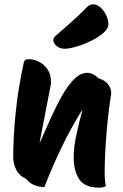

<svg xmlns="http://www.w3.org/2000/svg" viewBox="-20 -852 569 886"><path d="M438 14Q371 14 345.5 -25Q320 -64 320 -125Q320 -172 332 -228.5Q344 -285 360 -343H358Q308 -262 265 -173.5Q222 -85 185 11Q131 11 101 -26Q70 -40 55.5 -67.5Q41 -95 41 -126Q41 -218 52 -329Q63 -440 89 -560Q92 -579 110 -579Q137 -579 161 -566.5Q185 -554 200 -531Q215 -508 215 -477Q215 -472 215 -466Q215 -460 213 -454L163 -196H165Q190 -253 215.5 -309.5Q241 -366 267.5 -412.5Q294 -459 323 -487.5Q352 -516 383 -516Q408 -516 436 -490Q464 -482 478.5 -463.5Q493 -445 493 -423Q493 -420 493 -417Q493 -414 492 -411Q488 -389 483 -349.5Q478 -310 473.5 -260.5Q469 -211 466 -157.5Q463 -104 463 -54Q463 -38 464.5 -22Q466 -6 468 8Q453 14 438 14ZM278 -627Q256 -627 241 -640Q226 -653 226 -667Q226 -677 236 -686Q252 -700 278 -722.5Q304 -745 331.5 -770.5Q359 -796 380 -818Q394 -832 410 -832Q428 -832 444 -817.5Q460 -803 470 -781.5Q480 -760 480 -740Q480 -720 457 -700Q434 -680 400.5 -663.5Q367 -647 333 -637Q299 -627 278 -627Z"/></svg>

Font: Protest Riot
Style: Regular
Weight: 400
Designer: Octavio Pardo
Foundry: Ashler Design
Version: Version 2.005; ttfautohint (v1.8.4.7-5d5b)